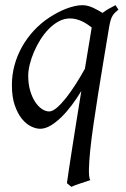

<svg xmlns="http://www.w3.org/2000/svg" viewBox="-20 -477 488 741"><path d="M169.9 -46.9Q182.6 -46.9 199.5 -61.3Q216.3 -75.7 234.9 -99.1Q253.4 -122.6 272.2 -152.1Q291 -181.6 307.6 -211.4L334 -371.1Q326.2 -377 317.1 -383.1Q308.1 -389.2 297.6 -394.3Q287.1 -399.4 275.1 -402.6Q263.2 -405.8 250 -405.8Q227.5 -405.8 207 -394.8Q186.5 -383.8 168.7 -365.7Q150.9 -347.7 136.2 -324.5Q121.6 -301.3 111.1 -276.6Q100.6 -252 94.7 -228Q88.9 -204.1 88.9 -185.1Q88.9 -153.3 96.2 -127.9Q103.5 -102.5 115.2 -84.5Q127 -66.4 141.4 -56.6Q155.8 -46.9 169.9 -46.9ZM437 -439.9Q428.7 -433.1 423.3 -427.7Q418 -422.4 413.8 -415.3Q409.7 -408.2 406.7 -397.9Q403.8 -387.7 400.9 -371.1Q390.1 -306.2 379.2 -240.2Q368.2 -174.3 358.4 -112.5Q348.6 -50.8 340.6 4.6Q332.5 60.1 328.1 104Q323.7 147.9 323.2 177.7Q322.8 207.5 328.1 218.3Q321.3 220.7 311.5 223.9Q301.8 227.1 291.3 230.5Q280.8 233.9 271 237.5Q261.2 241.2 255.4 244.1L238.3 230Q240.7 211.4 246.1 176Q251.5 140.6 258.8 93.5Q266.1 46.4 275.1 -9.8Q284.2 -65.9 293.9 -126Q276.9 -97.7 257.1 -71.3Q237.3 -44.9 216.6 -24.7Q195.8 -4.4 175 7.8Q154.3 20 134.8 20Q118.7 20 99.6 10.7Q80.6 1.5 64.2 -18.8Q47.9 -39.1 36.9 -71Q25.9 -103 25.9 -148.9Q25.9 -187.5 35.9 -224.9Q45.9 -262.2 64.9 -296.1Q84 -330.1 111.1 -359.4Q138.2 -388.7 172.9 -411.1Q186.5 -419.9 202.1 -428.2Q217.8 -436.5 234.1 -442.9Q250.5 -449.2 266.8 -453.1Q283.2 -457 298.8 -457Q309.6 -457 319.8 -454.1Q330.1 -451.2 339.8 -446.8Q349.6 -442.4 358.4 -437.3Q367.2 -432.1 375.5 -427.2Q386.7 -435.5 399.4 -442.9Q412.1 -450.2 425.8 -457Z"/></svg>

Font: Gentium Plus CyrE
Style: Italic
Weight: 400
Italic angle: -8°
Designer: J. Victor Gaultney, Annie Olsen, Iska Routamaa, Becca Hirsbrunner
Foundry: SIL International
Version: Version 5.000